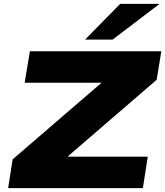

<svg xmlns="http://www.w3.org/2000/svg" viewBox="-20 -969 851 989"><path d="M22 0 45 -148 566 -597 562 -543H107L134 -705H811L787 -558L265 -108L269 -162H741L716 0ZM418 -765 599 -949H802L560 -765Z"/></svg>

Font: Nunito Sans 10pt Expanded Black
Style: Italic
Weight: 900
Width: 7
Italic angle: -9°
Designer: Vernon Adams
Foundry: Vernon Adams
Version: Version 3.101;gftools[0.9.27]